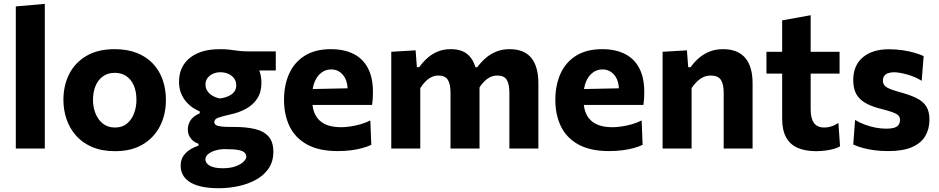

<svg xmlns="http://www.w3.org/2000/svg" viewBox="-20 -766 4842 990"><path d="M61.5 0Q61.5 -53.5 61.5 -103.8Q61.5 -154 61.5 -216V-493.5Q61.5 -554.5 61.5 -614.2Q61.5 -674 61.5 -733L211 -746Q211 -687 211 -624.8Q211 -562.5 211 -493.5V-216Q211 -154 211 -103.8Q211 -53.5 211 0Z M573.5 13.5Q505.5 13.5 455.2 -8Q405 -29.5 372.2 -66.5Q339.5 -103.5 323.2 -151.2Q307 -199 307 -251Q307 -325.5 337.2 -384.8Q367.5 -444 426.2 -478.2Q485 -512.5 570.5 -512.5Q636.5 -512.5 686.2 -492.8Q736 -473 769.2 -437.2Q802.5 -401.5 819 -353.8Q835.5 -306 835.5 -251Q835.5 -175.5 805 -115.8Q774.5 -56 716 -21.2Q657.5 13.5 573.5 13.5ZM573 -108.5Q610.5 -108.5 634.8 -128.8Q659 -149 671.2 -181.5Q683.5 -214 683.5 -251Q683.5 -295 669.5 -326.2Q655.5 -357.5 630.5 -374Q605.5 -390.5 572.5 -390.5Q535.5 -390.5 510.2 -372Q485 -353.5 472.2 -322Q459.5 -290.5 459.5 -251Q459.5 -214 472.2 -181.5Q485 -149 510.2 -128.8Q535.5 -108.5 573 -108.5Z M1109 204.5Q1052.5 204.5 1014.2 195Q976 185.5 953.5 169.2Q931 153 921.2 132.2Q911.5 111.5 911.5 89.5Q911.5 56.5 927.5 35.2Q943.5 14 965.2 2Q987 -10 1003.5 -15V-25Q993 -27.5 980.2 -36.5Q967.5 -45.5 958 -61Q948.5 -76.5 948.5 -99Q948.5 -115.5 954.8 -131Q961 -146.5 974.5 -159.5Q988 -172.5 1010 -181.5V-191.5Q994 -198 975.5 -210Q957 -222 940.5 -240.8Q924 -259.5 913.5 -285.5Q903 -311.5 903 -346.5Q903 -393 926.2 -430.8Q949.5 -468.5 996.8 -490.5Q1044 -512.5 1116 -512.5Q1144 -512.5 1165 -509.8Q1186 -507 1208.5 -504Q1231 -501 1265 -501H1402V-402.5Q1355.5 -402.5 1313 -402.5Q1270.5 -402.5 1226.5 -402.5L1265.5 -464.5Q1297.5 -443.5 1312.8 -411.8Q1328 -380 1328 -339.5Q1328 -291 1306.5 -258Q1285 -225 1248.2 -205Q1211.5 -185 1166.5 -175.5Q1125 -166.5 1105 -159Q1085 -151.5 1085 -136.5Q1085 -127 1093.5 -121.5Q1102 -116 1120 -113.8Q1138 -111.5 1166.5 -111.5H1186.5Q1250 -111.5 1295.5 -100.5Q1341 -89.5 1365.2 -61.5Q1389.5 -33.5 1389.5 16Q1389.5 67.5 1364.5 103.5Q1339.5 139.5 1298 161.8Q1256.5 184 1207.2 194.2Q1158 204.5 1109 204.5ZM1127.5 101.5Q1169 101.5 1196.2 91Q1223.5 80.5 1236.8 66.8Q1250 53 1250 43Q1250 30.5 1241.8 21.5Q1233.5 12.5 1210.5 7.8Q1187.5 3 1144 3H1128.5Q1108 4 1087.2 10.8Q1066.5 17.5 1052.8 29Q1039 40.5 1039 55.5Q1039 64.5 1044.2 72.8Q1049.5 81 1060 87.5Q1070.5 94 1087.5 97.8Q1104.5 101.5 1127.5 101.5ZM1113.5 -258.5Q1126.5 -259.5 1141.2 -264Q1156 -268.5 1169 -276.2Q1182 -284 1190 -296.2Q1198 -308.5 1198 -325.5Q1198 -348.5 1186 -363.5Q1174 -378.5 1155.5 -386Q1137 -393.5 1116.5 -393.5Q1096.5 -393.5 1079 -386Q1061.5 -378.5 1050.5 -364.2Q1039.5 -350 1039.5 -330Q1039.5 -310.5 1050 -295.8Q1060.5 -281 1077.2 -271.5Q1094 -262 1113.5 -258.5Z M1721 13Q1624.5 13 1563.2 -21Q1502 -55 1473.2 -114.5Q1444.5 -174 1444.5 -251Q1444.5 -328 1471.5 -387Q1498.5 -446 1552.2 -479.2Q1606 -512.5 1686 -512.5Q1754 -512.5 1802.5 -488.2Q1851 -464 1877 -415Q1903 -366 1903 -291.5Q1903 -271.5 1902 -256Q1901 -240.5 1898.5 -225L1770.5 -273.5Q1771.5 -280 1772 -287Q1772.5 -294 1772.5 -300Q1772.5 -350.5 1748.8 -379.2Q1725 -408 1687.5 -408Q1659 -408 1637 -391.2Q1615 -374.5 1602.5 -344.5Q1590 -314.5 1590 -273V-248.5Q1590 -205 1605.8 -174Q1621.5 -143 1654.5 -126.5Q1687.5 -110 1739 -110Q1759 -110 1785.2 -113.8Q1811.5 -117.5 1838.8 -125.2Q1866 -133 1889.5 -145L1894.5 -19Q1875 -10 1849.2 -2.8Q1823.5 4.5 1791 8.8Q1758.5 13 1721 13ZM1502 -225V-305L1811.5 -311.5L1898.5 -287V-225Z M1997.5 0Q1997.5 -53.5 1997.5 -103.8Q1997.5 -154 1997.5 -216V-266Q1997.5 -323.5 1997.5 -381.5Q1997.5 -439.5 1997.5 -499L2123 -506.5L2129.5 -420H2142Q2159 -444 2182 -465.2Q2205 -486.5 2235.2 -499.5Q2265.5 -512.5 2304 -512.5Q2361.5 -512.5 2393.2 -483.8Q2425 -455 2436 -401L2446 -399.5Q2449 -385 2450.8 -369.2Q2452.5 -353.5 2452.5 -336Q2452.5 -303 2452.5 -274.8Q2452.5 -246.5 2452.5 -216Q2452.5 -155 2452.5 -104.2Q2452.5 -53.5 2452.5 0H2303Q2303 -53.5 2303 -103.5Q2303 -153.5 2303 -208V-288Q2303 -332 2289.2 -354.2Q2275.5 -376.5 2240.5 -376.5Q2220 -376.5 2203 -367.5Q2186 -358.5 2172 -343.8Q2158 -329 2147 -311.5V-208Q2147 -152 2147 -102.8Q2147 -53.5 2147 0ZM2606.5 0Q2606.5 -53.5 2606.5 -103.5Q2606.5 -153.5 2606.5 -208V-288Q2606.5 -332 2593 -354.2Q2579.5 -376.5 2544 -376.5Q2523.5 -376.5 2506.5 -367.8Q2489.5 -359 2475.2 -344.2Q2461 -329.5 2450 -311.5L2427.5 -419H2440.5Q2458.5 -443.5 2482.5 -465Q2506.5 -486.5 2537.8 -499.5Q2569 -512.5 2608 -512.5Q2682.5 -512.5 2719.2 -467.8Q2756 -423 2756 -336Q2756 -303 2756 -274.8Q2756 -246.5 2756 -216Q2756 -155 2756 -104.2Q2756 -53.5 2756 0Z M3120 13Q3023.5 13 2962.2 -21Q2901 -55 2872.2 -114.5Q2843.5 -174 2843.5 -251Q2843.5 -328 2870.5 -387Q2897.5 -446 2951.2 -479.2Q3005 -512.5 3085 -512.5Q3153 -512.5 3201.5 -488.2Q3250 -464 3276 -415Q3302 -366 3302 -291.5Q3302 -271.5 3301 -256Q3300 -240.5 3297.5 -225L3169.5 -273.5Q3170.5 -280 3171 -287Q3171.5 -294 3171.5 -300Q3171.5 -350.5 3147.8 -379.2Q3124 -408 3086.5 -408Q3058 -408 3036 -391.2Q3014 -374.5 3001.5 -344.5Q2989 -314.5 2989 -273V-248.5Q2989 -205 3004.8 -174Q3020.5 -143 3053.5 -126.5Q3086.5 -110 3138 -110Q3158 -110 3184.2 -113.8Q3210.5 -117.5 3237.8 -125.2Q3265 -133 3288.5 -145L3293.5 -19Q3274 -10 3248.2 -2.8Q3222.5 4.5 3190 8.8Q3157.5 13 3120 13ZM2901 -225V-305L3210.5 -311.5L3297.5 -287V-225Z M3396.5 0Q3396.5 -53.5 3396.5 -103.8Q3396.5 -154 3396.5 -216V-266Q3396.5 -323.5 3396.5 -381.5Q3396.5 -439.5 3396.5 -499L3522 -506.5L3528.5 -419.5H3541Q3558 -444 3582 -465.2Q3606 -486.5 3637.2 -499.5Q3668.5 -512.5 3708.5 -512.5Q3783.5 -512.5 3822 -468.2Q3860.5 -424 3860.5 -336Q3860.5 -303 3860.5 -274.8Q3860.5 -246.5 3860.5 -216Q3860.5 -155 3860.5 -104.2Q3860.5 -53.5 3860.5 0H3711.5Q3711.5 -53.5 3711.5 -103.5Q3711.5 -153.5 3711.5 -208V-288Q3711.5 -332 3697 -354.2Q3682.5 -376.5 3645 -376.5Q3623.5 -376.5 3605.5 -367.8Q3587.5 -359 3572.5 -344.2Q3557.5 -329.5 3546 -311.5V-208Q3546 -152 3546 -102.8Q3546 -53.5 3546 0Z M4188.5 13.5Q4133 13.5 4093.8 -3.2Q4054.5 -20 4033.8 -57Q4013 -94 4013 -154.5Q4013 -187 4013 -221.2Q4013 -255.5 4013 -293Q4013 -330.5 4013 -372Q4013 -413.5 4013 -461.5Q4013 -518 4013 -565Q4013 -612 4013 -661L4160 -687.5Q4160 -648.5 4160 -613.8Q4160 -579 4160 -542.2Q4160 -505.5 4160 -461.5V-201.5Q4160 -156 4176.8 -132.2Q4193.5 -108.5 4231.5 -108.5Q4247.5 -108.5 4266.5 -114.2Q4285.5 -120 4303 -132.5L4311.5 -11.5Q4298.5 -3.5 4278.5 2Q4258.5 7.5 4235 10.5Q4211.5 13.5 4188.5 13.5ZM3932 -386.5V-499H4309V-386.5Q4262 -386.5 4214.8 -386.5Q4167.5 -386.5 4123.5 -386.5H4057Z M4560.5 13Q4523.5 13 4490 8.8Q4456.5 4.5 4428.5 -3.2Q4400.5 -11 4379.5 -21L4389 -147.5Q4411 -134 4438.2 -123.8Q4465.5 -113.5 4494.2 -108Q4523 -102.5 4550.5 -102.5Q4570.5 -102.5 4586.5 -106.2Q4602.5 -110 4611.5 -119.8Q4620.5 -129.5 4620.5 -149Q4620.5 -163 4610.8 -172Q4601 -181 4578.2 -188.8Q4555.5 -196.5 4516 -206.5Q4471.5 -218 4441 -235.8Q4410.5 -253.5 4395 -281.5Q4379.5 -309.5 4379.5 -353Q4379.5 -428.5 4428.8 -470.2Q4478 -512 4563 -512Q4600 -512 4634 -507Q4668 -502 4695.8 -493.8Q4723.5 -485.5 4742.5 -477L4732.5 -349.5Q4709.5 -364 4682.5 -373.8Q4655.5 -383.5 4630.8 -388.5Q4606 -393.5 4590 -393.5Q4574 -393.5 4560.8 -389.2Q4547.5 -385 4540 -375.5Q4532.5 -366 4532.5 -350.5Q4532.5 -337.5 4539 -327.8Q4545.5 -318 4563.5 -309.8Q4581.5 -301.5 4616 -292Q4670 -277.5 4704.5 -260.8Q4739 -244 4755.8 -218Q4772.5 -192 4772.5 -149Q4772.5 -101 4750.8 -64.2Q4729 -27.5 4682.2 -7.2Q4635.5 13 4560.5 13Z"/></svg>

Font: Commissioner Thin
Style: Bold
Weight: 700
Version: Version 1.001;gftools[0.9.23]